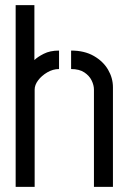

<svg xmlns="http://www.w3.org/2000/svg" viewBox="-20 -725 496 748"><path d="M41 3V-705H114V-491Q126 -503 150.5 -515.5Q175 -528 210 -528V-456Q186 -456 164 -443Q142 -430 128.5 -412Q115 -394 115 -376V3ZM346 3V-376Q346 -393 337 -411.5Q328 -430 308.5 -443Q289 -456 257 -456V-528Q309 -528 345.5 -507Q382 -486 401 -453.5Q420 -421 420 -385V3Z"/></svg>

Font: Stick No Bills ExtraLight
Style: Regular
Weight: 400
Version: Version 2.000